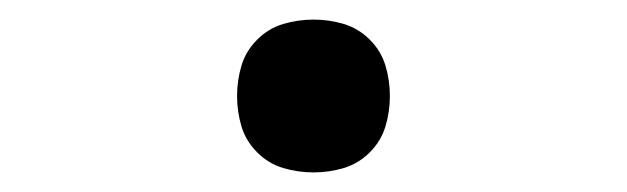

<svg xmlns="http://www.w3.org/2000/svg" viewBox="-20 -438 640 196"><path d="M300 -262Q284 -262 269 -266.5Q254 -271 242.5 -282.5Q231 -294 226.5 -309Q222 -324 222 -340Q222 -356 226.5 -371Q231 -386 242.5 -397.5Q254 -409 269 -413.5Q284 -418 300 -418Q316 -418 331 -413.5Q346 -409 357.5 -397.5Q369 -386 373.5 -371Q378 -356 378 -340Q378 -324 373.5 -309Q369 -294 357.5 -282.5Q346 -271 331 -266.5Q316 -262 300 -262Z"/></svg>

Font: Iosevka Extended
Style: Regular
Weight: 400
Width: 7
Monospace: yes
Designer: Belleve Invis
Foundry: Belleve Invis
Version: Version 32.5.0; ttfautohint (v1.8.4)